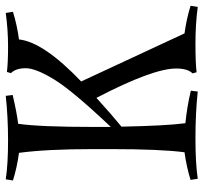

<svg xmlns="http://www.w3.org/2000/svg" viewBox="-40 -659 707 667"><g transform="rotate(-90 313.5 -325.5)"><path d="M623 8Q564 0 495.5 0Q427 0 396 4L392 -10Q409 -27 409 -67Q409 -148 307 -344Q251 -293 207 -257Q210 -102 219 -35Q278 -29 332 -16L329 8Q255 0 167 0Q79 0 26 8L22 -17Q67 -31 118 -38Q129 -120 129 -296V-355Q129 -517 116 -613Q65 -620 20 -634L24 -659Q77 -651 158.5 -651Q240 -651 314 -659L317 -635Q253 -620 217 -616Q206 -541 206 -350V-294Q332 -427 371 -491Q410 -555 410 -589.5Q410 -624 393 -641L397 -655Q428 -651 485.5 -651Q543 -651 602 -659L606 -634Q561 -620 510 -613Q501 -528 364 -397L531 -38Q582 -31 627 -17Z"/></g></svg>

Font: Almendra
Style: Regular
Weight: 400
Designer: Ana Sanfelippo
Foundry: Ana Sanfelippo
Version: Version 1.004